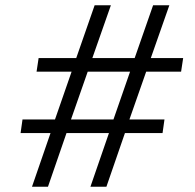

<svg xmlns="http://www.w3.org/2000/svg" viewBox="-20 -713 743 733"><path d="M102.1 0 172.9 -205.1H58.6L65.9 -256.8H189.9L253.4 -439.5H119.6L127.4 -491.2H271L341.3 -692.9H403.3L332.5 -491.2H494.1L564.5 -692.9H626.5L555.7 -491.2H679.2L671.4 -439.5H538.1L474.1 -256.8H607.9L600.6 -205.1H457L386.2 0H325.2L396 -205.1H233.9L163.1 0ZM251 -256.8H413.1L476.6 -439.5H314.9Z"/></svg>

Font: Gelasio
Style: Italic
Weight: 400
Italic angle: -8.5°
Designer: Eben Sorkin
Foundry: Eben Sorkin
Version: Version 1.008